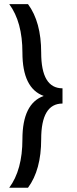

<svg xmlns="http://www.w3.org/2000/svg" viewBox="-20 -718 370 924"><path d="M114.7 -698.2Q178.2 -612.3 178.2 -464.8Q178.2 -293 280.8 -293V-219.7Q178.2 -219.7 178.2 -47.9Q178.2 99.6 114.7 185.5H24.4Q87.9 99.6 87.9 -47.9Q87.9 -219.7 190.4 -256.3Q87.9 -293 87.9 -464.8Q87.9 -612.3 24.4 -698.2Z"/></svg>

Font: Voltera
Style: Regular
Weight: 400
Designer: Bernd Montag
Version: Version 1.301